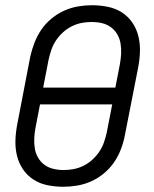

<svg xmlns="http://www.w3.org/2000/svg" viewBox="-20 -702 590 734"><path d="M222 12Q191 12 161.5 6Q132 0 108 -15.5Q84 -31 68 -54.5Q52 -78 45 -106.5Q38 -135 39 -165.5Q40 -196 46 -227L96 -487Q102 -513 112 -539Q122 -565 138 -588.5Q154 -612 177 -631Q200 -650 226 -661.5Q252 -673 278.5 -677.5Q305 -682 331 -682Q362 -682 392 -676Q422 -670 446 -654.5Q470 -639 486 -615.5Q502 -592 509 -563.5Q516 -535 515 -504.5Q514 -474 508 -443L457 -183Q452 -157 442 -131Q432 -105 416 -81.5Q400 -58 377 -39Q354 -20 328 -8.5Q302 3 275 7.5Q248 12 222 12ZM145 -367H421L438 -455Q442 -476 443 -496Q444 -516 441 -535Q438 -554 428.5 -570.5Q419 -587 404 -598Q389 -609 370 -613.5Q351 -618 331 -618Q312 -618 293 -614.5Q274 -611 255.5 -602Q237 -593 221.5 -579Q206 -565 194.5 -548Q183 -531 176.5 -512Q170 -493 166 -475ZM223 -52Q242 -52 261 -55.5Q280 -59 298.5 -68Q317 -77 332.5 -91Q348 -105 359.5 -122Q371 -139 377.5 -158Q384 -177 388 -195L409 -303H133L116 -215Q112 -194 111 -174Q110 -154 113 -135Q116 -116 125.5 -99.5Q135 -83 150 -72Q165 -61 184 -56.5Q203 -52 223 -52Z"/></svg>

Font: Lode Term
Style: Italic
Weight: 400
Italic angle: -11°
Monospace: yes
Designer: Belleve Invis
Foundry: Belleve Invis
Version: Version 29.2.0